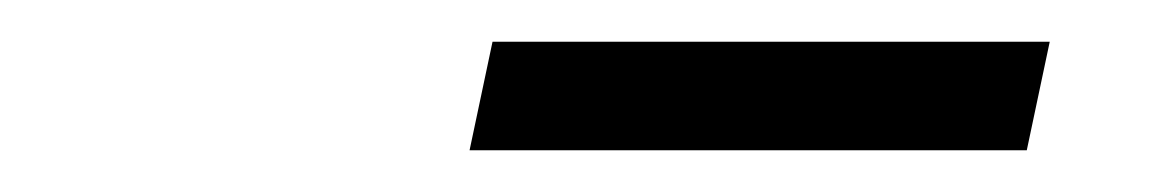

<svg xmlns="http://www.w3.org/2000/svg" viewBox="-20 -683 553 92"><path d="M483 -663 472 -611H205L216 -663Z"/></svg>

Font: Rosa Sans Light
Style: Italic
Weight: 300
Italic angle: -12°
Designer: Pentagram / MCKL
Foundry: Pentagram / MCKL
Version: Version 1.005;September 16, 2019;FontCreator 11.5.0.2425 64-